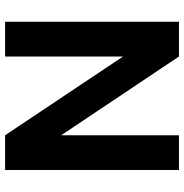

<svg xmlns="http://www.w3.org/2000/svg" viewBox="-4 -736 740 773"><g transform="rotate(-90 366.5 -350.0)"><path d="M68 0V-700H208L525 -225V-700H665V0H525L208 -474V0Z"/></g></svg>

Font: DM Sans ExtraBold
Style: Regular
Weight: 800
Designer: Colophon Foundry, Jonny Pinhorn
Foundry: Colophon Foundry
Version: Version 4.004; ttfautohint (v1.8.4.7-5d5b)